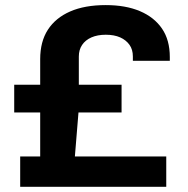

<svg xmlns="http://www.w3.org/2000/svg" viewBox="-20 -719 722 739"><path d="M57.7 0V-116.8H134.7V-286.2H34.7V-392.8H134.7V-491.4Q134.7 -558.9 164.3 -604.6Q194 -650.4 250.1 -674.9Q306.2 -699.4 387 -699.4Q463.6 -699.4 518.6 -676.1Q573.7 -652.7 603.6 -608.8Q633.6 -564.9 633.6 -499.4V-484.9H491.4V-501.5Q491.4 -528.3 478.4 -546.5Q465.4 -564.8 442.5 -575.1Q419.5 -585.3 387 -585.3Q355.5 -585.3 332 -575.1Q308.6 -564.8 296 -546Q283.4 -527.3 283.4 -501.3V-392.8H447.9V-286.2H282.1L268.2 -116.8H619.9V0Z"/></svg>

Font: Archivo SemiBold SemiExpanded
Style: Regular
Weight: 600
Width: 6
Version: Version 2.001